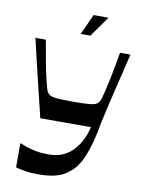

<svg xmlns="http://www.w3.org/2000/svg" viewBox="-95 -940 780 1015"><g transform="rotate(10 295.0 -432.0)"><path d="M60 -8V-138Q71 -134 93.5 -125.5Q116 -117 148 -111Q180 -105 216 -105Q261 -105 294 -120Q327 -135 350.5 -161Q374 -187 389.5 -219Q405 -251 413 -286H141Q126 -347 114.5 -395Q103 -443 92 -488.5Q81 -534 69 -584.5Q57 -635 42 -700H98Q109 -634 119.5 -579.5Q130 -525 139 -488Q148 -451 153 -437Q159 -423 169 -415.5Q179 -408 207.5 -405Q236 -402 296 -402Q356 -402 384.5 -405Q413 -408 423.5 -415.5Q434 -423 440 -437Q445 -451 454 -488Q463 -525 474 -579.5Q485 -634 496 -700H552Q540 -647 527 -595.5Q514 -544 502.5 -495Q491 -446 481 -403Q471 -360 463.5 -325.5Q456 -291 453 -269Q440 -210 426.5 -169.5Q413 -129 398 -102Q383 -75 367 -58Q351 -41 333 -29Q306 -9 267.5 -0.5Q229 8 182 8Q141 8 108.5 2.5Q76 -3 60 -8ZM274 -762 324 -872H404L326 -762Z"/></g></svg>

Font: Ojuju SemiBold
Style: Regular
Weight: 600
Designer: Chisaokwu Joboson, Mirko Velimirovic
Foundry: Udi Foundry
Version: Version 1.000